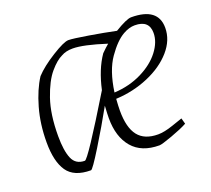

<svg xmlns="http://www.w3.org/2000/svg" viewBox="-87 -560 745 679"><g transform="rotate(-20 285.5 -221.0)"><path d="M318 -198Q316 -170 316 -154Q316 -90 340 -59.5Q364 -29 415 -29Q438 -29 471.5 -40.5Q505 -52 511 -54L517 -32Q495 -20 455 -5.5Q415 9 406 9Q339 9 304.5 -31.5Q270 -72 270 -142Q270 -157 272 -189Q236 -124 195 -57.5Q154 9 148 9Q85 9 59.5 -28Q34 -65 34 -137Q34 -206 51 -265.5Q68 -325 94 -365Q120 -393 166.5 -422Q213 -451 230 -451Q246 -451 303.5 -441.5Q361 -432 403 -423Q449 -451 466 -451Q567 -451 567 -375Q567 -329 532.5 -289.5Q498 -250 440.5 -225.5Q383 -201 318 -198ZM424 -407Q394 -390 362.5 -345Q331 -300 320 -221Q377 -224 423.5 -247Q470 -270 496 -304Q522 -338 522 -372Q522 -420 468 -420Q447 -420 424 -407ZM330 -365Q347 -382 358 -391Q274 -418 234 -418Q208 -418 191 -408Q169 -398 144 -368.5Q119 -339 99.5 -282.5Q80 -226 80 -144Q80 -89 92.5 -59.5Q105 -30 139 -30Q151 -30 281 -244Q297 -317 330 -365Z"/></g></svg>

Font: Grenze ExtraLight
Style: Italic
Weight: 275
Italic angle: -10°
Designer: Renata Polastri
Foundry: Omnibus-Type
Version: Version 1.002; ttfautohint (v1.8)